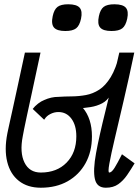

<svg xmlns="http://www.w3.org/2000/svg" viewBox="-20 -864 650 898"><path d="M475 14Q433 14 423.8 -26.8Q414.5 -67.5 429.2 -147.8Q444 -228 473.5 -346Q503 -464 538 -618H608Q582.5 -496.5 558.5 -394Q534.5 -291.5 516.8 -216Q499 -140.5 491.5 -98.8Q484 -57 491 -57Q502 -57 515.8 -79Q529.5 -101 550.5 -142.5L609.5 -100Q592.5 -71.5 574.5 -45.2Q556.5 -19 533.2 -2.5Q510 14 475 14ZM186.5 -304 133 -354.5Q157.5 -384.5 187.5 -396.5Q217.5 -408.5 250 -410.8Q282.5 -413 316 -413.2Q349.5 -413.5 382 -419.5Q414.5 -425.5 444 -444.5Q473.5 -463.5 498 -503.5Q522.5 -543.5 539.5 -613.5L495.5 -419Q482 -393.5 457.8 -380.8Q433.5 -368 403.8 -363.2Q374 -358.5 342 -356.8Q310 -355 280 -351.2Q250 -347.5 225.5 -337.2Q201 -327 186.5 -304ZM171 14Q109 14 68.5 -17.8Q28 -49.5 13.8 -107Q-0.5 -164.5 14.5 -240.5Q15.5 -245.5 17.5 -255Q19.5 -264.5 24.2 -285.8Q29 -307 37.8 -347.2Q46.5 -387.5 61 -453.5Q75.5 -519.5 96.5 -618H169.5Q145 -503 129.5 -431.8Q114 -360.5 105.5 -321Q97 -281.5 93 -261.2Q89 -241 86.5 -227Q71.5 -150.5 94.5 -103.8Q117.5 -57 171 -57Q246 -57 291.5 -103.5Q337 -150 337 -226.5Q337 -278 314 -309Q291 -340 253 -340Q233 -340 214.5 -330.2Q196 -320.5 186.5 -304L133 -354.5Q153 -380.5 186 -395.8Q219 -411 253 -411Q324 -411 367 -360.2Q410 -309.5 410 -226.5Q410 -154.5 380 -100.5Q350 -46.5 296.5 -16.2Q243 14 171 14ZM501.5 -719Q462.5 -719 448.5 -735.2Q434.5 -751.5 442.5 -788.5Q449 -819.5 465 -831.8Q481 -844 515 -844Q554.5 -844 568.5 -828Q582.5 -812 575 -776.5Q568 -744 552 -731.5Q536 -719 501.5 -719ZM285.5 -719Q246.5 -719 232.5 -735.2Q218.5 -751.5 226.5 -788.5Q233 -819.5 249 -831.8Q265 -844 299 -844Q338.5 -844 352.5 -828Q366.5 -812 359 -776.5Q352 -744 336 -731.5Q320 -719 285.5 -719Z"/></svg>

Font: Victor Mono Thin
Style: Italic
Weight: 100
Italic angle: -12°
Monospace: yes
Designer: Rune Bjørnerås
Version: Version 1.561;gftools[0.9.30]